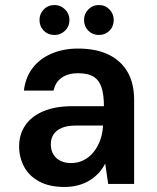

<svg xmlns="http://www.w3.org/2000/svg" viewBox="-20 -731 623 763"><path d="M236 12Q176 12 135.5 -10Q95 -32 75.5 -69Q56 -106 56 -149Q56 -197 80.5 -233Q105 -269 152.5 -289Q200 -309 268 -309H393Q393 -353 384 -382Q375 -411 353 -425.5Q331 -440 290 -440Q251 -440 225.5 -422.5Q200 -405 193 -371H75Q81 -423 109.5 -460.5Q138 -498 185 -518Q232 -538 290 -538Q363 -538 412.5 -513.5Q462 -489 487.5 -444Q513 -399 513 -334V0H410L398 -81Q388 -61 372.5 -44Q357 -27 337 -14.5Q317 -2 291.5 5Q266 12 236 12ZM262 -83Q289 -83 311.5 -94Q334 -105 350.5 -125Q367 -145 377 -171Q387 -197 389 -226V-232H281Q247 -232 225 -222.5Q203 -213 192.5 -196.5Q182 -180 182 -158Q182 -134 192 -117.5Q202 -101 220 -92Q238 -83 262 -83ZM197 -592Q171 -592 154 -609Q137 -626 137 -652Q137 -676 154 -693.5Q171 -711 197 -711Q221 -711 238.5 -693.5Q256 -676 256 -652Q256 -626 238.5 -609Q221 -592 197 -592ZM373 -592Q348 -592 331 -609Q314 -626 314 -652Q314 -676 331 -693.5Q348 -711 373 -711Q398 -711 415 -693.5Q432 -676 432 -652Q432 -626 415 -609Q398 -592 373 -592Z"/></svg>

Font: DM Sans 9pt SemiBold
Style: Regular
Weight: 600
Version: Version 4.004;gftools[0.9.30]